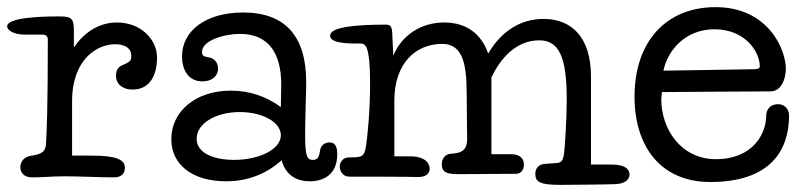

<svg xmlns="http://www.w3.org/2000/svg" viewBox="-26 -497 2259 538"><path d="M414 -336C414 -386 369 -434 302 -434C256 -434 213 -411 181 -364V-413C181 -448 172 -451 137 -451C88 -451 -6 -448 -6 -423C-6 -413 11 -400 44 -400H93C103 -400 108 -395 108 -386C108 -195 105 -131 103 -95C102 -76 95 -65 63 -61C40 -58 31 -43 31 -28C31 -13 42 0 63 0C100 0 117 -3 156 -3C194 -3 254 0 294 0C313 0 324 -10 324 -27C324 -50 299 -61 230 -61H176V-213C176 -333 248 -373 296 -373C322 -373 342 -364 342 -339C342 -309 299 -326 299 -285C299 -258 322 -246 345 -246C398 -246 414 -292 414 -336Z M761 -197C720 -227 673 -243 621 -243C521 -243 454 -184 454 -107C454 -35 514 11 607 11C669 11 721 -10 763 -48C775 -5 806 11 842 11C881 11 919 -8 919 -65C919 -82 915 -98 898 -98C879 -98 872 -84 871 -76C868 -59 866 -49 851 -49C833 -49 829 -62 829 -123C829 -163 832 -238 832 -267C832 -396 773 -462 655 -462C550 -462 484 -410 484 -339C484 -304 500 -269 541 -269C567 -269 585 -283 585 -305C585 -326 569 -335 560 -336C547 -338 540 -340 540 -351C540 -384 602 -402 647 -402C726 -402 762 -348 762 -261C762 -247 761 -197 761 -197ZM525 -108C525 -151 578 -183 646 -183C709 -183 761 -155 761 -118C761 -79 701 -49 630 -49C573 -49 525 -68 525 -108Z M1630 -282C1630 -396 1573 -444 1497 -444C1435 -444 1380 -412 1342 -347C1322 -404 1279 -434 1219 -434C1154 -434 1100 -399 1076 -341L1073 -406C1072 -423 1067 -428 1056 -428C967 -428 899 -421 899 -397C899 -382 923 -375 972 -375H985C999 -375 1011 -365 1011 -264C1011 -180 1003 -112 1000 -90C995 -56 987 -56 952 -56C934 -56 926 -41 926 -31C926 -18 934 -2 953 -2C1131 -2 1136 -1 1147 -1C1171 -1 1178 -14 1178 -24C1178 -40 1165 -59 1122 -59H1079V-215C1079 -320 1139 -374 1213 -374C1260 -374 1278 -337 1281 -265C1282 -235 1282 -204 1282 -202C1282 -152 1283 -131 1283 -109C1283 -86 1277 -70 1246 -67L1236 -66C1222 -65 1212 -53 1212 -37C1212 -14 1226 -9 1259 -9C1277 -9 1409 -10 1420 -10C1432 -10 1442 -19 1442 -36C1442 -48 1436 -65 1405 -65H1351V-280C1376 -333 1420 -384 1485 -384C1540 -384 1562 -338 1562 -220C1562 -158 1557 -91 1555 -71C1552 -43 1545 -41 1532 -40L1502 -38C1484 -37 1474 -26 1474 -10C1474 13 1487 21 1543 21C1575 21 1676 20 1698 19C1725 18 1738 6 1738 -8C1738 -19 1731 -36 1687 -36H1630Z M1833 -299C1844 -354 1893 -415 1976 -415C2062 -415 2103 -352 2103 -311C2103 -306 2099 -303 2086 -303ZM1829 -239C1860 -239 1944 -240 1970 -240C2034 -240 2093 -241 2134 -241C2161 -241 2176 -273 2176 -304C2176 -358 2127 -477 1979 -477C1842 -477 1752 -382 1752 -226C1752 -86 1826 13 1964 13C2136 13 2185 -79 2185 -173C2185 -193 2171 -205 2155 -205C2127 -205 2121 -184 2121 -173C2121 -124 2085 -51 1980 -51C1881 -51 1827 -137 1827 -218C1827 -224 1828 -232 1829 -239Z"/></svg>

Font: Life Savers
Style: Bold
Weight: 700
Designer: Pablo Impallari, Rodrigo Fuenzalida, Brenda Gallo
Foundry: Pablo Impallari, Rodrigo Fuenzalida, Brenda Gallo
Version: Version 3.000